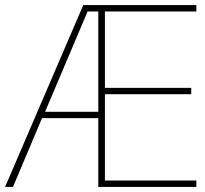

<svg xmlns="http://www.w3.org/2000/svg" viewBox="-21 -734 804 754"><path d="M750 0H365V-270H144L30 0H-1L306 -714H750V-689H391V-389H730V-364H391V-25H750ZM156 -295H365V-689H323Z"/></svg>

Font: Noto Sans Lao Looped Thin
Style: Regular
Weight: 100
Designer: Mark Frömberg, Ben Mitchell
Foundry: The Fontpad Ltd
Version: Version 1.002; ttfautohint (v1.8.4.7-5d5b)